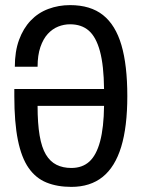

<svg xmlns="http://www.w3.org/2000/svg" viewBox="-20 -719 554 751"><path d="M259 12Q204 12 162 -5Q120 -22 92 -62Q64 -102 50 -171Q36 -240 36 -343V-371H387Q386 -463 371 -518.5Q356 -574 327.5 -599Q299 -624 254 -624Q230 -624 207.5 -615Q185 -606 167 -586.5Q149 -567 138 -535Q127 -503 127 -458H38Q38 -518 54.5 -563Q71 -608 100 -638.5Q129 -669 169 -684Q209 -699 254 -699Q334 -699 383 -660Q432 -621 455 -542.5Q478 -464 478 -343Q478 -223 454 -144.5Q430 -66 381.5 -27Q333 12 259 12ZM259 -62Q302 -62 329.5 -87Q357 -112 371.5 -166Q386 -220 387 -305H127Q127 -236 135 -189Q143 -142 159.5 -114.5Q176 -87 201 -74.5Q226 -62 259 -62Z"/></svg>

Font: Archivo ExtraCondensed
Style: Regular
Weight: 400
Width: 2
Designer: Hector Gatti
Foundry: Omnibus-Type
Version: Version 2.001